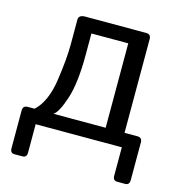

<svg xmlns="http://www.w3.org/2000/svg" viewBox="-100 -603 792 843"><g transform="rotate(15 295.5 -181.0)"><path d="M41 151.4Q21.5 151.4 21.5 129.4V-42.5Q21.5 -64.5 43.5 -64.5H74.7Q125 -111.3 139.9 -211.4Q154.8 -311.5 154.8 -378.4V-490.7Q154.8 -512.7 185.5 -512.7H461.4Q483.4 -512.7 483.4 -490.7V-64.5H541.5Q563.5 -64.5 563.5 -42.5V129.4Q563.5 151.4 543.9 151.4H507.8Q488.3 151.4 488.3 129.4V0H96.7V129.4Q96.7 151.4 77.1 151.4ZM160.6 -64.5H397.5V-448.2H230V-351.6Q230 -223.6 206.8 -151.9Q183.6 -80.1 160.6 -64.5Z"/></g></svg>

Font: Istok
Style: Regular
Weight: 500
Designer: Andrey V. Panov
Foundry: Andrey V. Panov
Version: Version 1.0.3